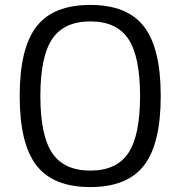

<svg xmlns="http://www.w3.org/2000/svg" viewBox="-20 -740 733 780"><path d="M347 -720Q497 -720 565 -632Q633 -544 633 -350Q633 -156 565 -68Q497 20 347 20Q196 20 128 -68Q60 -156 60 -350Q60 -544 128 -632Q196 -720 347 -720ZM192 -118.5Q240 -47 347 -47Q454 -47 501.5 -118.5Q549 -190 549 -350Q549 -510 501.5 -581.5Q454 -653 347 -653Q240 -653 192 -581.5Q144 -510 144 -350Q144 -190 192 -118.5Z"/></svg>

Font: Fivo Sans Modern
Style: Regular
Weight: 400
Designer: Alexander Slobzheninov
Foundry: Alexander Slobzheninov
Version: 1.0